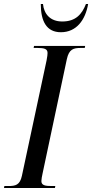

<svg xmlns="http://www.w3.org/2000/svg" viewBox="-50 -945 463 965"><path d="M256 -783C334 -783 379 -844 393 -925H382C362 -874 331 -837 263 -837C202 -837 171 -875 166 -925H155C155 -838 184 -783 256 -783ZM-30 0H226L228 -10H210C178 -10 158 -13 158 -35C158 -44 161 -60 165 -78L286 -648C297 -698 319 -704 356 -704H376L378 -714H121L119 -704H138C171 -704 189 -700 189 -679C189 -672 188 -661 184 -641L60 -61C50 -15 28 -10 -8 -10H-28Z"/></svg>

Font: Noto Serif Display ExtraCondensed Medium
Style: Italic
Weight: 500
Width: 2
Italic angle: -12°
Designer: Monotype Design Team
Foundry: Monotype Imaging Inc.
Version: Version 2.009